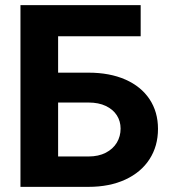

<svg xmlns="http://www.w3.org/2000/svg" viewBox="-20 -727 668 747"><path d="M59.6 -707H527.3V-585.9H206.1V-444.3H324.2Q406.7 -444.3 467.8 -417.5Q528.8 -390.6 561.8 -341.1Q594.7 -291.5 594.7 -225.6Q594.7 -158.7 561.8 -107.7Q528.8 -56.6 467.5 -28.3Q406.2 0 324.2 0H59.6ZM449.2 -226.6Q449.2 -255.4 434.6 -278.3Q419.9 -301.3 391.8 -314.7Q363.8 -328.1 324.2 -328.1H206.1V-118.2H324.2Q363.3 -118.2 391.6 -132.8Q419.9 -147.5 434.6 -172.1Q449.2 -196.8 449.2 -226.6Z"/></svg>

Font: Pretendard Std
Style: Bold
Weight: 700
Designer: Base glyphs from Inter by Rasmus Andersson; Hangeul glyphs from Noto Sans CJK(Source Han Sans) by Jang Soo-young and Kan
Foundry: Kil Hyung-jin
Version: Version 1.309